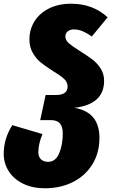

<svg xmlns="http://www.w3.org/2000/svg" viewBox="-55 -784 605 1031"><path d="M345 -205Q479 -182 479 -44Q479 37 441 98.5Q403 160 336.5 193.5Q270 227 186 227Q120 227 69.5 202.5Q19 178 -8 135.5Q-35 93 -35 42Q-35 -39 11 -112L173 -64Q151 -11 151 33Q151 58 165 71.5Q179 85 204 85Q243 85 262.5 39.5Q282 -6 282 -67Q282 -103 267 -121Q252 -139 218 -139H161L190 -274H248Q277 -274 292.5 -285.5Q308 -297 308 -319Q308 -343 288.5 -361Q269 -379 229 -403Q188 -429 163.5 -449Q139 -469 121 -500Q103 -531 103 -573Q103 -625 129.5 -668.5Q156 -712 207 -738Q258 -764 327 -764Q444 -764 523 -691L438 -588Q418 -603 393 -614.5Q368 -626 343 -626Q321 -626 308.5 -615.5Q296 -605 296 -588Q296 -568 315 -551.5Q334 -535 374 -510Q414 -485 440.5 -465Q467 -445 485.5 -416Q504 -387 504 -350Q504 -224 345 -205Z"/></svg>

Font: FiraGO Heavy
Style: Italic
Weight: 900
Italic angle: -8°
Designer: bBox Type GmbH
Foundry: bBox Type GmbH
Version: Version 1.001